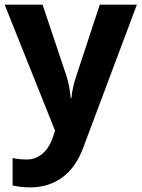

<svg xmlns="http://www.w3.org/2000/svg" viewBox="-20 -566 609 826"><path d="M109.9 240.2Q71.3 240.2 34.2 231.9V113.8Q61 120.1 96.7 120.1Q132.3 120.1 161.9 95.9Q191.4 71.8 208 22.9L216.8 -3.9L0 -545.9H163.1L266.1 -238.8Q279.3 -198.7 284.2 -144H287.1Q292.5 -194.3 308.1 -238.8L409.2 -545.9H568.8L337.9 69.8Q306.2 155.3 247.3 197.8Q188.5 240.2 109.9 240.2Z"/></svg>

Font: OpenSans-Bold
Style: Bold
Weight: 700
Foundry: Ascender Corporation
Version: Version 1.10